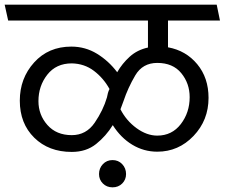

<svg xmlns="http://www.w3.org/2000/svg" viewBox="-31 -700 964 824"><path d="M783 -283Q783 -342 747 -386Q711 -430 644 -430Q581 -430 549.5 -376.5Q518 -323 499 -266L486 -231Q511 -182 555 -150Q599 -118 644 -118Q707 -118 745 -167.5Q783 -217 783 -283ZM134 -266Q134 -207 172.5 -163.5Q211 -120 277 -120Q339 -120 375.5 -173.5Q412 -227 428 -282Q429 -289 432 -300Q435 -311 439 -318Q413 -365 372 -396Q331 -427 277 -428Q210 -428 172 -379.5Q134 -331 134 -266ZM275 -500Q335 -500 385 -469.5Q435 -439 472 -390Q493 -427 525.5 -456.5Q558 -486 604 -496V-612H4L-11 -680H899L913 -612H690V-497Q767 -483 815.5 -424.5Q864 -366 864 -280Q864 -184 799.5 -116.5Q735 -49 644 -49Q586 -49 536.5 -79Q487 -109 453 -163Q424 -116 381.5 -82Q339 -48 277 -48Q178 -48 116 -109Q54 -170 54 -268Q54 -364 115.5 -432Q177 -500 275 -500ZM452 104Q427 104 410.5 87.5Q394 71 394 47Q394 22 410.5 4.5Q427 -13 452 -13Q477 -13 493.5 4.5Q510 22 510 47Q510 71 493.5 87.5Q477 104 452 104Z"/></svg>

Font: Palanquin
Style: Regular
Weight: 400
Designer: Pria Ravichandran
Version: Version 1.0.4